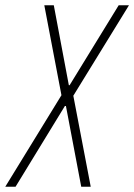

<svg xmlns="http://www.w3.org/2000/svg" viewBox="-54 -708 509 728"><path d="M-34 0 179 -347 114 -688H150L207 -385H210L396 -688H435L224 -345L290 0H254L196 -306H192L5 0Z"/></svg>

Font: Saira ExtraCondensed Thin
Style: Italic
Weight: 250
Width: 2
Italic angle: -12°
Designer: Hector Gatti with collaboration of the Omnibus-Type team
Foundry: Omnibus-Type
Version: Version 1.101